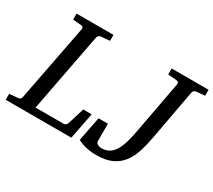

<svg xmlns="http://www.w3.org/2000/svg" viewBox="-144 -912 1299 1170"><g transform="rotate(30 505.0 -327.5)"><path d="M446.8 0H-15.1V-42L43 -46.9Q64 -48.3 66.9 -65.9L170.9 -604Q172.4 -612.3 168.5 -617.7Q164.6 -623 151.9 -624L96.2 -628.9V-670.9H356V-628.9L296.9 -624Q285.6 -623 279.5 -617.2Q273.4 -611.3 272 -604L166 -49.8H362.8Q372.6 -49.8 378.7 -55.4Q384.8 -61 388.2 -69.8L423.8 -185.1H482.9ZM968.3 -624Q947.8 -622.6 942.9 -604L878.9 -255.9Q867.7 -193.8 851.6 -143.6Q835.4 -93.3 807.6 -57.9Q779.8 -22.5 737.1 -3.2Q694.3 16.1 629.9 16.1Q600.6 16.1 577.6 12.2Q554.7 8.3 538.3 3.2Q522 -2 512 -7.1Q502 -12.2 498 -14.2L531.2 -185.1H597.2V-63Q597.2 -50.3 609.4 -43.2Q621.6 -36.1 637.2 -36.1Q668.9 -36.1 691.4 -50.3Q713.9 -64.5 729.5 -91.3Q745.1 -118.2 756.1 -157.5Q767.1 -196.8 775.9 -247.1L842.3 -604Q843.8 -612.3 839.8 -617.7Q835.9 -623 823.2 -624L765.1 -628.9V-670.9H1024.9V-628.9Z"/></g></svg>

Font: Charis SIL Eur
Style: Italic
Weight: 400
Italic angle: -11°
Foundry: SIL International
Version: Version 5.000